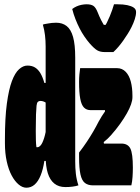

<svg xmlns="http://www.w3.org/2000/svg" viewBox="-20 -865 655 896"><path d="M108 -559Q129 -559 143.5 -550Q158 -541 168.5 -523.5Q179 -506 187 -478H201V-380Q196 -385 190.5 -388Q185 -391 179.5 -392.5Q174 -394 168 -394Q161 -394 156.5 -389.5Q152 -385 150.5 -371.5Q149 -358 148 -331Q147 -304 147 -259V-251Q147 -229 147.5 -210.5Q148 -192 150 -178Q151 -178 152.5 -178Q154 -178 155 -178Q162 -178 170 -187Q178 -196 186 -221Q194 -246 200 -291V-114H187Q181 -74 169.5 -46Q158 -18 141.5 -3.5Q125 11 103 11Q85 11 67 -4Q49 -19 34.5 -46Q20 -73 11.5 -111.5Q3 -150 3 -196V-215Q3 -315 12 -381.5Q21 -448 35.5 -486.5Q50 -525 69 -542Q88 -559 108 -559ZM242 -759Q271 -759 291 -743.5Q311 -728 321 -692.5Q331 -657 331 -596Q331 -550 331 -493.5Q331 -437 331 -374.5Q331 -312 331 -245.5Q331 -179 331 -111Q331 -81 334 -54Q337 -27 346 0Q340 2 333 3.5Q326 5 318 6Q310 7 302 7.5Q294 8 285 8Q254 8 233.5 -8.5Q213 -25 203 -57Q193 -89 193 -137Q193 -207 193 -274.5Q193 -342 193 -406.5Q193 -471 193 -531.5Q193 -592 193 -648Q193 -675 190 -700.5Q187 -726 180 -750Q184 -752 190.5 -753Q197 -754 205 -755.5Q213 -757 222 -758Q231 -759 242 -759ZM354 -547H526Q550 -547 566.5 -530Q583 -513 590.5 -484Q598 -455 598 -419V-411Q598 -397 591.5 -378Q585 -359 572 -336Q559 -313 540.5 -287Q522 -261 498 -234Q490 -225 481.5 -217Q473 -209 464 -202L465 -195H546Q577 -195 588.5 -171.5Q600 -148 600 -83Q600 -61 598.5 -39Q597 -17 593 0H414Q391 0 376.5 -11Q362 -22 355.5 -51Q349 -80 349 -132V-153Q369 -179 385 -203Q401 -227 415 -251Q429 -275 440 -297Q448 -312 455.5 -323.5Q463 -335 470 -345V-351H403Q384 -351 372 -363Q360 -375 354.5 -404Q349 -433 349 -483Q349 -502 350.5 -517.5Q352 -533 354 -547ZM509 -622Q504 -622 498 -622Q492 -622 484 -622Q476 -622 469 -622Q448 -622 434 -630Q420 -638 398 -663Q386 -677 374 -694.5Q362 -712 351.5 -732.5Q341 -753 332 -776Q323 -799 317 -823Q326 -830 337 -835Q348 -840 360.5 -842.5Q373 -845 384 -845Q405 -845 416 -837.5Q427 -830 436 -807Q443 -789 452 -771Q461 -753 475 -733L448 -749H491L463 -731Q480 -759 492.5 -789.5Q505 -820 512 -845H528Q555 -845 574 -841Q593 -837 604 -829.5Q615 -822 615 -809Q615 -794 609 -775.5Q603 -757 594 -739Q586 -723 576 -707Q566 -691 555 -675.5Q544 -660 532.5 -646.5Q521 -633 509 -622Z"/></svg>

Font: Recursive Monospace Casual Black
Style: Regular
Weight: 900
Version: Version 1.047